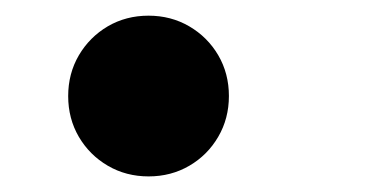

<svg xmlns="http://www.w3.org/2000/svg" viewBox="-20 -473 490 245"><path d="M169.6 -247.9Q140.9 -247.9 117.6 -261.5Q94.3 -275.1 80.6 -298.4Q67 -321.7 67 -350.4Q67 -379.1 80.6 -402.4Q94.3 -425.7 117.5 -439.4Q140.8 -453 169.5 -453Q198.2 -453 221.5 -439.4Q244.9 -425.7 258.5 -402.5Q272.1 -379.2 272.1 -350.5Q272.1 -321.8 258.5 -298.5Q244.9 -275.1 221.6 -261.5Q198.3 -247.9 169.6 -247.9Z"/></svg>

Font: League Mono Thin Condensed
Style: Regular
Weight: 100
Width: 1
Designer: Tyler Finck
Foundry: The League of Moveable Type / Tyler Finck
Version: Version 2.300;RELEASE